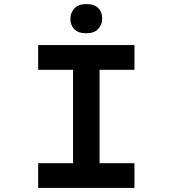

<svg xmlns="http://www.w3.org/2000/svg" viewBox="-20 -921 846 941"><path d="M167 0V-121H338V-579H167V-700H639V-579H468V-121H639V0ZM403 -758Q364 -758 344.5 -777.5Q325 -797 325 -829Q325 -858 344.5 -879.5Q364 -901 403 -901Q442 -901 461.5 -881.5Q481 -862 481 -829Q481 -801 461.5 -779.5Q442 -758 403 -758Z"/></svg>

Font: Lexend Tera Medium
Style: Regular
Weight: 500
Designer: Bonnie Shaver-Troup, Thomas Jockin
Foundry: Lexend
Version: Version 1.007